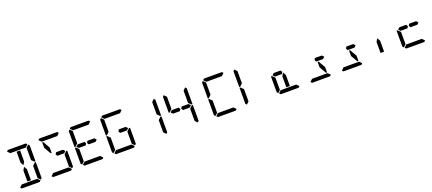

<svg xmlns="http://www.w3.org/2000/svg" viewBox="129 -2844 10549 4688"><g transform="rotate(-20 5404.0 -500.0)"><path d="M144 -969 175 -1000H641L672 -969L610 -907H590H454H362H226H206ZM686 -955 717 -924V-510H690L685 -514L624 -575V-607V-782V-887V-893ZM685 -485 690 -489H717V-76L686 -45L624 -107V-113V-218V-424ZM672 -31 641 0H175L144 -31L206 -93H226H362H454H590H610ZM362 -673V-887H454V-876V-673V-601L408 -521L362 -601ZM454 -157V-113H362V-327V-399L408 -479L454 -399V-327Z M960 -969 991 -1000H1457L1488 -969L1426 -907H1406H1270H1178H1042H1022ZM1501 -485 1506 -489H1533V-76L1502 -45L1440 -107V-113V-218V-424ZM1488 -31 1457 0H991L960 -31L1022 -93H1042H1178H1270H1406H1426ZM1440 -546 1487 -499 1440 -453V-454H1422H1420H1291H1270H1263L1236 -500L1263 -546H1270H1291H1304ZM1157 -567H1132L1028 -746V-887H1054L1157 -709Z M1776 -969 1807 -1000H2273L2304 -969L2242 -907H2222H2086H1994H1858H1838ZM2304 -31 2273 0H1807L1776 -31L1838 -93H1858H1994H2086H2222H2242ZM1762 -45 1731 -76V-490H1758L1762 -485L1824 -424V-218V-113V-107ZM1762 -515 1758 -510H1731V-924L1762 -955L1824 -893V-887V-782V-576ZM1776 -500 1824 -547V-546H1960H2001L2028 -500L2001 -454H1844H1841H1824V-453ZM2256 -546 2303 -499 2256 -453V-454H2238H2236H2107H2086H2079L2052 -500L2079 -546H2086H2107H2120Z M2592 -969 2623 -1000H3089L3120 -969L3058 -907H3038H2902H2810H2674H2654ZM3133 -485 3138 -489H3165V-76L3134 -45L3072 -107V-113V-218V-424ZM3120 -31 3089 0H2623L2592 -31L2654 -93H2674H2810H2902H3038H3058ZM2578 -45 2547 -76V-490H2574L2578 -485L2640 -424V-218V-113V-107ZM2578 -515 2574 -510H2547V-924L2578 -955L2640 -893V-887V-782V-576ZM3072 -546 3119 -499 3072 -453V-454H3054H3052H2923H2902H2895L2868 -500L2895 -546H2902H2923H2936Z M3950 -955 3981 -924V-510H3954L3949 -514L3888 -575V-607V-782V-887V-893ZM3949 -485 3954 -489H3981V-76L3950 -45L3888 -107V-113V-218V-424Z M4766 -955 4797 -924V-510H4770L4765 -514L4704 -575V-607V-782V-887V-893ZM4765 -485 4770 -489H4797V-76L4766 -45L4704 -107V-113V-218V-424ZM4210 -515 4206 -510H4179V-924L4210 -955L4272 -893V-887V-782V-576ZM4224 -500 4272 -547V-546H4408H4449L4476 -500L4449 -454H4292H4289H4272V-453ZM4704 -546 4751 -499 4704 -453V-454H4686H4684H4555H4534H4527L4500 -500L4527 -546H4534H4555H4568Z M5240 -969 5271 -1000H5737L5768 -969L5706 -907H5686H5550H5458H5322H5302ZM5768 -31 5737 0H5271L5240 -31L5302 -93H5322H5458H5550H5686H5706ZM5226 -45 5195 -76V-490H5222L5226 -485L5288 -424V-218V-113V-107ZM5226 -515 5222 -510H5195V-924L5226 -955L5288 -893V-887V-782V-576Z M6042 -45 6011 -76V-490H6038L6042 -485L6104 -424V-218V-113V-107ZM6042 -515 6038 -510H6011V-924L6042 -955L6104 -893V-887V-782V-576Z M7400 -31 7369 0H6903L6872 -31L6934 -93H6954H7090H7182H7318H7338ZM6858 -45 6827 -76V-490H6854L6858 -485L6920 -424V-218V-113V-107ZM6872 -500 6920 -547V-546H7056H7097L7124 -500L7097 -454H6940H6937H6920V-453ZM7182 -157V-113H7090V-327V-399L7136 -479L7182 -399V-327Z M8216 -31 8185 0H7719L7688 -31L7750 -93H7770H7906H7998H8134H8154ZM8168 -546 8215 -499 8168 -453V-454H8150H8148H8019H7998H7991L7964 -500L7991 -546H7998H8019H8032ZM8019 -433H8044L8148 -254V-113H8122L8019 -291Z M9032 -31 9001 0H8535L8504 -31L8566 -93H8586H8722H8814H8950H8970ZM8984 -546 9031 -499 8984 -453V-454H8966H8964H8835H8814H8807L8780 -500L8807 -546H8814H8835H8848ZM8835 -433H8860L8964 -254V-113H8938L8835 -291Z M9630 -157V-113H9538V-327V-399L9584 -479L9630 -399V-327Z M10664 -31 10633 0H10167L10136 -31L10198 -93H10218H10354H10446H10582H10602ZM10122 -45 10091 -76V-490H10118L10122 -485L10184 -424V-218V-113V-107ZM10136 -500 10184 -547V-546H10320H10361L10388 -500L10361 -454H10204H10201H10184V-453ZM10616 -546 10663 -499 10616 -453V-454H10598H10596H10467H10446H10439L10412 -500L10439 -546H10446H10467H10480Z"/></g></svg>

Font: DSEG14 Classic
Style: Regular
Weight: 400
Designer: Keshikan(Twitter:@keshinomi_88pro)
Version: Version 0.46